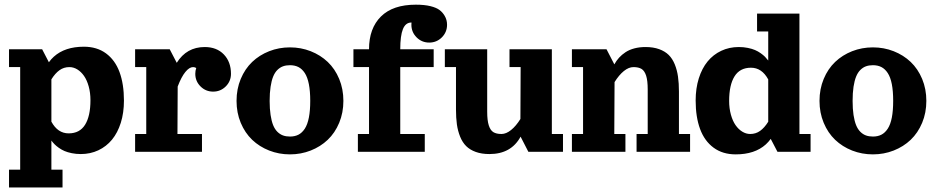

<svg xmlns="http://www.w3.org/2000/svg" viewBox="-20 -665 4102 841"><path d="M347.4 -460.4Q404.5 -460.4 444.3 -431.2Q484.1 -401.9 503.5 -349.4Q522.9 -296.9 522.9 -224.4Q522.9 -171.4 509.2 -127.4Q495.4 -83.5 470.6 -53.3Q445.8 -23.2 410.8 -6.7Q375.7 9.8 334 9.8Q313 9.8 294.4 6Q275.9 2.2 262.8 -3.4Q249.8 -9 238 -17.3Q226.3 -25.6 219.1 -33Q211.9 -40.3 205.1 -49.3V78.1H253.9V156.2H19.5V78.1H68.4V-371.1H19.5V-449.2H164.6L194.1 -392.3Q203.6 -405.8 215.8 -416.7Q264.2 -460.4 347.4 -460.4ZM205.1 -132.1Q232.9 -80.8 280.8 -80.8Q329.1 -80.8 352.7 -118.7Q376.2 -156.5 376.2 -226.1Q376.2 -258.8 368.5 -286.5Q360.8 -314.2 348 -332.5Q335.2 -350.8 318.6 -361Q302 -371.1 283.9 -371.1Q259.5 -371.1 240.6 -357.5Q221.7 -344 205.1 -317.4Z M571.8 -449.2H723.4L754.2 -389.9Q797.4 -459 876.5 -459Q929.4 -459 960.6 -426.4Q991.7 -393.8 991.7 -341.8Q991.7 -309.3 968.9 -286.5Q946 -263.7 913.6 -263.7Q881.1 -263.7 858.3 -286.5Q835.4 -309.3 835.4 -341.8Q835.4 -355 839.6 -367.2Q833 -371.1 825.7 -371.1Q809.3 -371.1 791.9 -349.7Q774.4 -328.4 758.3 -285.9L757.3 -78.1H864.7V0H571.8V-78.1H620.6V-371.1H571.8Z M1159.1 -440.7Q1201.9 -457.5 1250 -457.5Q1298.1 -457.5 1340.9 -440.7Q1383.8 -423.8 1415.5 -393.7Q1447.3 -363.5 1465.7 -319.3Q1484.1 -275.1 1484.1 -223.1Q1484.1 -171.1 1465.7 -127Q1447.3 -82.8 1415.5 -52.6Q1383.8 -22.5 1340.9 -5.6Q1298.1 11.2 1250 11.2Q1201.9 11.2 1159.1 -5.6Q1116.2 -22.5 1084.6 -52.6Q1053 -82.8 1034.5 -127Q1016.1 -171.1 1016.1 -223.1Q1016.1 -275.1 1034.5 -319.3Q1053 -363.5 1084.6 -393.7Q1116.2 -423.8 1159.1 -440.7ZM1250 -379.4Q1232.9 -379.4 1219.5 -374.5Q1206.1 -369.6 1194.8 -358.4Q1183.6 -347.2 1176.4 -329.3Q1169.2 -311.5 1165.2 -284.9Q1161.1 -258.3 1161.1 -223.1Q1161.1 -188 1165.2 -161.4Q1169.2 -134.8 1176.4 -116.9Q1183.6 -99.1 1194.8 -87.9Q1206.1 -76.7 1219.5 -71.8Q1232.9 -66.9 1250 -66.9Q1271.5 -66.9 1287.4 -75.1Q1303.2 -83.3 1315.1 -101.3Q1326.9 -119.4 1332.9 -149.9Q1338.9 -180.4 1338.9 -223.1Q1338.9 -265.9 1332.9 -296.4Q1326.9 -326.9 1315.1 -345Q1303.2 -363 1287.4 -371.2Q1271.5 -379.4 1250 -379.4Z M1528.1 -371.1V-449.2H1596.4Q1596.4 -541 1648.7 -592.8Q1700.9 -644.5 1801.5 -644.5Q1839.1 -644.5 1865.2 -638.1Q1891.4 -631.6 1905 -621.3Q1918.7 -611.1 1927.7 -595.7Q1938.2 -578.1 1938.2 -556.6Q1938.2 -524.2 1915.4 -501.3Q1892.6 -478.5 1860.1 -478.5Q1827.6 -478.5 1804.8 -501.3Q1782 -524.2 1782 -556.6Q1782 -561.5 1782.5 -566.4Q1782.2 -566.4 1782 -566.4Q1756.6 -566.4 1744.9 -537.6Q1733.2 -508.8 1733.2 -449.2H1879.6V-371.1H1733.2V-78.1H1840.6V0H1547.6V-78.1H1596.4V-371.1Z M1928.5 -449.2H2114V-175.8Q2114 -137.2 2121 -115.7Q2127.9 -94.2 2141 -86.2Q2154.1 -78.1 2176.5 -78.1Q2197 -78.1 2218.6 -95.5Q2240.2 -112.8 2259.5 -143.8L2260.5 -371.1H2211.7V-449.2H2397.2V-78.1H2446V0H2294.4L2260.3 -66.4Q2219 9.8 2123.8 9.8Q2089.6 9.8 2064 0.5Q2038.3 -8.8 2022 -25Q2005.6 -41.3 1995.5 -66.3Q1985.4 -91.3 1981.3 -120Q1977.3 -148.7 1977.3 -185.5V-371.1H1928.5Z M2807.4 -459Q2841.6 -459 2867.2 -449.7Q2892.8 -440.4 2909.2 -424.2Q2925.5 -408 2935.7 -382.9Q2945.8 -357.9 2949.8 -329.2Q2953.9 -300.5 2953.9 -263.7V-78.1H3002.7V0H2768.3V-78.1H2817.1V-273.4Q2817.1 -312 2810.2 -333.5Q2803.2 -355 2790.2 -363Q2777.1 -371.1 2754.6 -371.1Q2734.1 -371.1 2712.6 -353.8Q2691.2 -336.4 2671.9 -305.4L2670.7 -78.1H2719.5V0H2485.1V-78.1H2533.9V-371.1H2485.1V-449.2H2636.7L2670.9 -383.1Q2679.9 -399.4 2691.8 -412.5Q2703.6 -425.5 2720.1 -436.4Q2736.6 -447.3 2758.8 -453.1Q2781 -459 2807.4 -459Z M3202.6 11.2Q3145.5 11.2 3105.7 -18.1Q3065.9 -47.4 3046.5 -99.9Q3027.1 -152.3 3027.1 -224.9Q3027.1 -277.8 3040.9 -321.8Q3054.7 -365.7 3079.5 -395.9Q3104.2 -426 3139.3 -442.5Q3174.3 -459 3216.1 -459Q3237.1 -459 3255.6 -455.2Q3274.2 -451.4 3287.2 -445.8Q3300.3 -440.2 3312 -431.9Q3323.7 -423.6 3330.9 -416.3Q3338.1 -408.9 3345 -399.9V-527.3H3296.1V-605.5H3481.7V-78.1H3530.5V0H3385.5L3356 -56.6Q3346.4 -43.5 3334.5 -32.5Q3286.1 11.2 3202.6 11.2ZM3345 -317.1Q3317.1 -368.4 3269.3 -368.4Q3220.9 -368.4 3197.4 -330.6Q3173.8 -292.7 3173.8 -223.1Q3173.8 -190.4 3181.5 -162.7Q3189.2 -135 3202 -116.7Q3214.8 -98.4 3231.4 -88.3Q3248 -78.1 3266.1 -78.1Q3290.5 -78.1 3309.4 -91.7Q3328.4 -105.2 3345 -131.8Z M3712.5 -440.7Q3755.4 -457.5 3803.5 -457.5Q3851.6 -457.5 3894.4 -440.7Q3937.3 -423.8 3969 -393.7Q4000.7 -363.5 4019.2 -319.3Q4037.6 -275.1 4037.6 -223.1Q4037.6 -171.1 4019.2 -127Q4000.7 -82.8 3969 -52.6Q3937.3 -22.5 3894.4 -5.6Q3851.6 11.2 3803.5 11.2Q3755.4 11.2 3712.5 -5.6Q3669.7 -22.5 3638.1 -52.6Q3606.4 -82.8 3588 -127Q3569.6 -171.1 3569.6 -223.1Q3569.6 -275.1 3588 -319.3Q3606.4 -363.5 3638.1 -393.7Q3669.7 -423.8 3712.5 -440.7ZM3803.5 -379.4Q3786.4 -379.4 3772.9 -374.5Q3759.5 -369.6 3748.3 -358.4Q3737.1 -347.2 3729.9 -329.3Q3722.7 -311.5 3718.6 -284.9Q3714.6 -258.3 3714.6 -223.1Q3714.6 -188 3718.6 -161.4Q3722.7 -134.8 3729.9 -116.9Q3737.1 -99.1 3748.3 -87.9Q3759.5 -76.7 3772.9 -71.8Q3786.4 -66.9 3803.5 -66.9Q3825 -66.9 3840.8 -75.1Q3856.7 -83.3 3868.5 -101.3Q3880.4 -119.4 3886.4 -149.9Q3892.3 -180.4 3892.3 -223.1Q3892.3 -265.9 3886.4 -296.4Q3880.4 -326.9 3868.5 -345Q3856.7 -363 3840.8 -371.2Q3825 -379.4 3803.5 -379.4Z"/></svg>

Font: Orelega One
Style: Regular
Weight: 400
Version: Version 1.1 ; ttfautohint (v1.8.3)